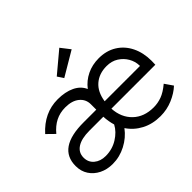

<svg xmlns="http://www.w3.org/2000/svg" viewBox="-170 -989 1230 1230"><g transform="rotate(-45 445.0 -374.5)"><path d="M213 10Q162 10 122 -10Q82 -30 58.5 -65.5Q35 -101 35 -149Q35 -312 271 -311H384V-360Q384 -405 349.5 -433.5Q315 -462 254 -462Q205 -462 165.5 -442Q126 -422 93 -382L42 -432Q133 -533 256 -533Q324 -533 372 -510Q420 -487 439 -443Q472 -486 520.5 -509.5Q569 -533 628 -533Q697 -533 748.5 -501Q800 -469 828 -412Q856 -355 856 -282L855 -247H457Q462 -163 515 -112Q568 -61 655 -61Q692 -61 728 -74Q764 -87 807 -123L845 -68Q810 -35 757.5 -12.5Q705 10 646 10Q574 10 518 -19.5Q462 -49 428 -100Q391 -50 333.5 -20Q276 10 213 10ZM628 -462Q560 -462 515.5 -423.5Q471 -385 460 -311H780V-316Q779 -353 760 -386Q741 -419 707.5 -440.5Q674 -462 628 -462ZM217 -58Q277 -58 326 -88.5Q375 -119 398 -163Q386 -203 384 -247H258Q186 -247 147.5 -222Q109 -197 109 -151Q109 -109 139.5 -83.5Q170 -58 217 -58ZM382 -599 355 -640 497 -759 546 -696Z"/></g></svg>

Font: Lexend Deca Light
Style: Regular
Weight: 300
Designer: Bonnie Shaver-Troup, Thomas Jockin
Foundry: Lexend
Version: Version 1.008; ttfautohint (v1.8.4.7-5d5b)